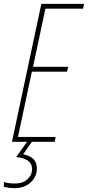

<svg xmlns="http://www.w3.org/2000/svg" viewBox="-60 -734 455 994"><path d="M2 0 154 -714H375L370 -689H175L111 -388H293L287 -363H105L33 -25H228L223 0ZM17 240Q66 240 98.5 210.5Q131 181 131 138Q131 78 60 65L105 0H80L24 79Q106 87 106 141Q106 172 82 194Q58 216 19 216Q-4 216 -18 213.5Q-32 211 -40 208V233Q-30 235 -17.5 237.5Q-5 240 17 240Z"/></svg>

Font: Noto Sans Display Condensed Thin
Style: Italic
Weight: 250
Width: 3
Italic angle: -12°
Designer: Monotype Design Team
Foundry: Monotype Imaging Inc.
Version: Version 1.900